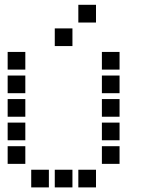

<svg xmlns="http://www.w3.org/2000/svg" viewBox="-20 -808 640 815"><path d="M313.5 -787.5Q312.5 -787.5 312.5 -787.5Q312.5 -787.5 312.5 -786.5V-713.5Q312.5 -712.5 312.5 -712.5Q312.5 -712.5 313.5 -712.5H386.5Q387.5 -712.5 387.5 -712.5Q387.5 -712.5 387.5 -713.5V-786.5Q387.5 -787.5 387.5 -787.5Q387.5 -787.5 386.5 -787.5ZM213.5 -687.5Q212.5 -687.5 212.5 -687.5Q212.5 -687.5 212.5 -686.5V-613.5Q212.5 -612.5 212.5 -612.5Q212.5 -612.5 213.5 -612.5H286.5Q287.5 -612.5 287.5 -612.5Q287.5 -612.5 287.5 -613.5V-686.5Q287.5 -687.5 287.5 -687.5Q287.5 -687.5 286.5 -687.5ZM13.5 -587.5Q12.5 -587.5 12.5 -587.5Q12.5 -587.5 12.5 -586.5V-513.5Q12.5 -512.5 12.5 -512.5Q12.5 -512.5 13.5 -512.5H86.5Q87.5 -512.5 87.5 -512.5Q87.5 -512.5 87.5 -513.5V-586.5Q87.5 -587.5 87.5 -587.5Q87.5 -587.5 86.5 -587.5ZM413.5 -587.5Q412.5 -587.5 412.5 -587.5Q412.5 -587.5 412.5 -586.5V-513.5Q412.5 -512.5 412.5 -512.5Q412.5 -512.5 413.5 -512.5H486.5Q487.5 -512.5 487.5 -512.5Q487.5 -512.5 487.5 -513.5V-586.5Q487.5 -587.5 487.5 -587.5Q487.5 -587.5 486.5 -587.5ZM13.5 -487.5Q12.5 -487.5 12.5 -487.5Q12.5 -487.5 12.5 -486.5V-413.5Q12.5 -412.5 12.5 -412.5Q12.5 -412.5 13.5 -412.5H86.5Q87.5 -412.5 87.5 -412.5Q87.5 -412.5 87.5 -413.5V-486.5Q87.5 -487.5 87.5 -487.5Q87.5 -487.5 86.5 -487.5ZM413.5 -487.5Q412.5 -487.5 412.5 -487.5Q412.5 -487.5 412.5 -486.5V-413.5Q412.5 -412.5 412.5 -412.5Q412.5 -412.5 413.5 -412.5H486.5Q487.5 -412.5 487.5 -412.5Q487.5 -412.5 487.5 -413.5V-486.5Q487.5 -487.5 487.5 -487.5Q487.5 -487.5 486.5 -487.5ZM13.5 -387.5Q12.5 -387.5 12.5 -387.5Q12.5 -387.5 12.5 -386.5V-313.5Q12.5 -312.5 12.5 -312.5Q12.5 -312.5 13.5 -312.5H86.5Q87.5 -312.5 87.5 -312.5Q87.5 -312.5 87.5 -313.5V-386.5Q87.5 -387.5 87.5 -387.5Q87.5 -387.5 86.5 -387.5ZM413.5 -387.5Q412.5 -387.5 412.5 -387.5Q412.5 -387.5 412.5 -386.5V-313.5Q412.5 -312.5 412.5 -312.5Q412.5 -312.5 413.5 -312.5H486.5Q487.5 -312.5 487.5 -312.5Q487.5 -312.5 487.5 -313.5V-386.5Q487.5 -387.5 487.5 -387.5Q487.5 -387.5 486.5 -387.5ZM13.5 -287.5Q12.5 -287.5 12.5 -287.5Q12.5 -287.5 12.5 -286.5V-213.5Q12.5 -212.5 12.5 -212.5Q12.5 -212.5 13.5 -212.5H86.5Q87.5 -212.5 87.5 -212.5Q87.5 -212.5 87.5 -213.5V-286.5Q87.5 -287.5 87.5 -287.5Q87.5 -287.5 86.5 -287.5ZM413.5 -287.5Q412.5 -287.5 412.5 -287.5Q412.5 -287.5 412.5 -286.5V-213.5Q412.5 -212.5 412.5 -212.5Q412.5 -212.5 413.5 -212.5H486.5Q487.5 -212.5 487.5 -212.5Q487.5 -212.5 487.5 -213.5V-286.5Q487.5 -287.5 487.5 -287.5Q487.5 -287.5 486.5 -287.5ZM13.5 -187.5Q12.5 -187.5 12.5 -187.5Q12.5 -187.5 12.5 -186.5V-113.5Q12.5 -112.5 12.5 -112.5Q12.5 -112.5 13.5 -112.5H86.5Q87.5 -112.5 87.5 -112.5Q87.5 -112.5 87.5 -113.5V-186.5Q87.5 -187.5 87.5 -187.5Q87.5 -187.5 86.5 -187.5ZM413.5 -187.5Q412.5 -187.5 412.5 -187.5Q412.5 -187.5 412.5 -186.5V-113.5Q412.5 -112.5 412.5 -112.5Q412.5 -112.5 413.5 -112.5H486.5Q487.5 -112.5 487.5 -112.5Q487.5 -112.5 487.5 -113.5V-186.5Q487.5 -187.5 487.5 -187.5Q487.5 -187.5 486.5 -187.5ZM113.5 -87.5Q112.5 -87.5 112.5 -87.5Q112.5 -87.5 112.5 -86.5V-13.5Q112.5 -12.5 112.5 -12.5Q112.5 -12.5 113.5 -12.5H186.5Q187.5 -12.5 187.5 -12.5Q187.5 -12.5 187.5 -13.5V-86.5Q187.5 -87.5 187.5 -87.5Q187.5 -87.5 186.5 -87.5ZM213.5 -87.5Q212.5 -87.5 212.5 -87.5Q212.5 -87.5 212.5 -86.5V-13.5Q212.5 -12.5 212.5 -12.5Q212.5 -12.5 213.5 -12.5H286.5Q287.5 -12.5 287.5 -12.5Q287.5 -12.5 287.5 -13.5V-86.5Q287.5 -87.5 287.5 -87.5Q287.5 -87.5 286.5 -87.5ZM313.5 -87.5Q312.5 -87.5 312.5 -87.5Q312.5 -87.5 312.5 -86.5V-13.5Q312.5 -12.5 312.5 -12.5Q312.5 -12.5 313.5 -12.5H386.5Q387.5 -12.5 387.5 -12.5Q387.5 -12.5 387.5 -13.5V-86.5Q387.5 -87.5 387.5 -87.5Q387.5 -87.5 386.5 -87.5Z"/></svg>

Font: Doto Black
Style: Regular
Weight: 900
Monospace: yes
Version: Version 1.000